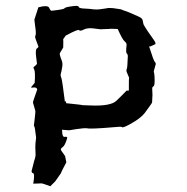

<svg xmlns="http://www.w3.org/2000/svg" viewBox="-20 -441 640 657"><path d="M157.2 -404.3C154.3 -403.3 151.4 -407.2 148.4 -414.1C145.5 -420.9 133.8 -421.9 111.3 -416C102.5 -389.6 97.7 -375 97.7 -374C97.7 -373 98.6 -363.3 101.6 -341.8C103.5 -328.1 102.5 -320.3 100.6 -317.4C98.6 -314.5 103.5 -302.7 111.3 -282.2C112.3 -280.3 110.4 -278.3 106.4 -275.4C102.5 -272.5 101.6 -263.7 103.5 -248C105.5 -234.4 105.5 -226.6 106.4 -224.6C107.4 -222.7 104.5 -218.8 96.7 -212.9C93.8 -210.9 93.8 -209 96.7 -204.1C99.6 -199.2 100.6 -183.6 98.6 -156.2C97.7 -157.2 97.7 -157.2 97.7 -156.2L87.9 -144.5C86.9 -143.6 86.9 -143.6 86.9 -142.6C85.9 -140.6 88.9 -140.6 94.7 -141.6C102.5 -142.6 106.4 -139.6 107.4 -134.8C97.7 -106.4 91.8 -90.8 92.8 -89.8C92.8 -88.9 95.7 -81.1 99.6 -66.4C99.6 -65.4 99.6 -65.4 100.6 -63.5C101.6 -61.5 100.6 -46.9 96.7 -16.6C95.7 -13.7 95.7 -10.7 96.7 -9.8C98.6 -8.8 100.6 3.9 103.5 29.3C103.5 33.2 102.5 39.1 101.6 46.9C100.6 54.7 100.6 67.4 101.6 84C102.5 90.8 100.6 99.6 96.7 110.4C93.8 121.1 91.8 130.9 89.8 137.7C86.9 145.5 87.9 150.4 92.8 151.4C97.7 152.3 97.7 164.1 93.8 187.5L123 186.5C124 186.5 133.8 189.5 152.3 196.3L168.9 179.7L182.6 160.2C186.5 154.3 188.5 152.3 188.5 151.4C188.5 150.4 194.3 137.7 207 114.3C204.1 101.6 203.1 94.7 203.1 93.8C203.1 92.8 198.2 86.9 189.5 74.2C186.5 70.3 188.5 66.4 194.3 62.5C200.2 58.6 205.1 47.9 210 31.2C210.9 27.3 207 26.4 201.2 27.3C195.3 28.3 192.4 20.5 192.4 2.9L215.8 4.9L240.2 1C258.8 -2 272.5 -2.9 278.3 -2C284.2 0 315.4 -1 371.1 -5.9C387.7 -7.8 396.5 -7.8 397.5 -5.9C399.4 -3.9 408.2 -6.8 425.8 -16.6C449.2 -29.3 465.8 -42 475.6 -54.7C484.4 -67.4 492.2 -78.1 498 -85.9C501 -89.8 501 -94.7 501 -102.5C502 -110.4 502 -120.1 501 -133.8C500 -140.6 502 -144.5 504.9 -145.5C508.8 -146.5 509.8 -157.2 508.8 -178.7C507.8 -187.5 507.8 -192.4 506.8 -193.4C504.9 -194.3 507.8 -203.1 512.7 -220.7C513.7 -221.7 512.7 -222.7 512.7 -223.6C512.7 -225.6 511.7 -227.5 509.8 -229.5C506.8 -231.4 501 -249 490.2 -282.2H495.1L509.8 -289.1C513.7 -290 512.7 -295.9 506.8 -303.7C501 -311.5 494.1 -321.3 486.3 -333C477.5 -346.7 472.7 -353.5 471.7 -356.4C470.7 -358.4 469.7 -363.3 467.8 -373C466.8 -377 460.9 -381.8 451.2 -385.7C442.4 -389.6 431.6 -394.5 419.9 -399.4C404.3 -405.3 396.5 -407.2 396.5 -408.2C395.5 -409.2 385.7 -410.2 367.2 -413.1C358.4 -414.1 349.6 -414.1 341.8 -412.1C334 -411.1 327.1 -410.2 321.3 -409.2C315.4 -408.2 307.6 -408.2 297.9 -409.2C287.1 -411.1 276.4 -411.1 262.7 -412.1C254.9 -413.1 250 -414.1 249 -418C249 -419.9 246.1 -420.9 241.2 -420.9C235.4 -420.9 227.5 -419.9 215.8 -418C205.1 -416 201.2 -414.1 200.2 -412.1C199.2 -410.2 184.6 -407.2 157.2 -404.3ZM266.6 -339.8C274.4 -343.8 286.1 -345.7 299.8 -343.8C314.5 -341.8 322.3 -340.8 323.2 -340.8C341.8 -341.8 351.6 -341.8 352.5 -341.8C354.5 -342.8 364.3 -342.8 382.8 -341.8C393.6 -317.4 401.4 -303.7 406.2 -299.8C411.1 -295.9 414.1 -291 413.1 -286.1C411.1 -268.6 411.1 -259.8 414.1 -257.8C417 -255.9 418 -250 417 -241.2C416 -222.7 416 -210.9 414.1 -206.1C412.1 -201.2 412.1 -197.3 414.1 -193.4C418.9 -180.7 421.9 -175.8 421.9 -174.8C420.9 -173.8 420.9 -159.2 420.9 -130.9H417H413.1C403.3 -120.1 391.6 -109.4 378.9 -96.7C366.2 -84 336.9 -78.1 291 -80.1L262.7 -81.1C261.7 -82 243.2 -84 206.1 -87.9V-91.8C206.1 -94.7 205.1 -95.7 202.1 -92.8C196.3 -138.7 192.4 -166 190.4 -172.9C187.5 -179.7 186.5 -185.5 188.5 -190.4C189.5 -192.4 190.4 -198.2 192.4 -209C194.3 -217.8 194.3 -226.6 191.4 -233.4C185.5 -248 183.6 -256.8 184.6 -258.8C185.5 -260.7 189.5 -266.6 196.3 -278.3C197.3 -295.9 196.3 -304.7 196.3 -305.7C195.3 -306.6 199.2 -310.5 205.1 -319.3C234.4 -335 249 -340.8 251 -337.9C252 -335 257.8 -335 266.6 -339.8Z"/></svg>

Font: Hermetico
Style: Regular
Weight: 400
Version: Version 1.0